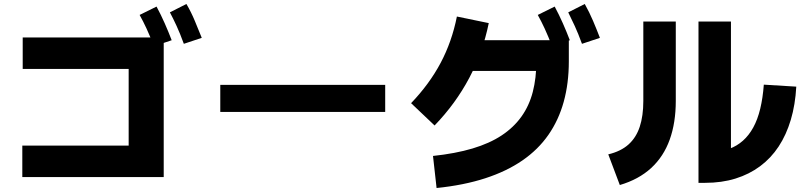

<svg xmlns="http://www.w3.org/2000/svg" viewBox="-20 -874 4040 964"><path d="M92 15V-143H626V-528H94V-686H802V15ZM753 -642Q733 -693 716 -730Q699 -767 681 -799L766 -841Q788 -800 807 -757Q826 -714 842 -672ZM903 -654Q884 -706 867 -743Q850 -780 833 -812L916 -854Q940 -813 958 -769.5Q976 -726 993 -684Z M1914 -448V-312H1086V-448Z M2172 70 2154 -91Q2267 -103 2352.5 -128.5Q2438 -154 2498.5 -194Q2559 -234 2598 -288.5Q2637 -343 2655 -412.5Q2673 -482 2673 -566L2719 -518H2286V-672H2836V-566Q2836 -456 2810.5 -363.5Q2785 -271 2733.5 -197Q2682 -123 2603 -68.5Q2524 -14 2416.5 21Q2309 56 2172 70ZM2162 -244 2044 -356Q2136 -452 2192.5 -558.5Q2249 -665 2274 -791L2434 -758Q2374 -464 2162 -244ZM2752 -642Q2732 -693 2715 -730Q2698 -767 2680 -799L2765 -841Q2787 -800 2806 -757Q2825 -714 2841 -672ZM2902 -654Q2883 -706 2866 -743Q2849 -780 2833 -812L2916 -854Q2939 -813 2957.5 -769.5Q2976 -726 2992 -684Z M3092 55 3034 -99Q3097 -114 3135.5 -148.5Q3174 -183 3192 -237.5Q3210 -292 3210 -367V-766H3373V-367Q3373 -258 3342.5 -173Q3312 -88 3249.5 -30.5Q3187 27 3092 55ZM3815 -449 3978 -439Q3973 -348 3950.5 -272.5Q3928 -197 3889.5 -138.5Q3851 -80 3796.5 -39.5Q3742 1 3673 22.5Q3604 44 3520 44H3487V-766H3650V-68L3566 -114Q3607 -114 3643.5 -127.5Q3680 -141 3710 -167.5Q3740 -194 3762 -234Q3784 -274 3797 -328Q3810 -382 3815 -449Z"/></svg>

Font: Murecho Thin ExtraBold
Style: Regular
Weight: 800
Version: Version 1.010